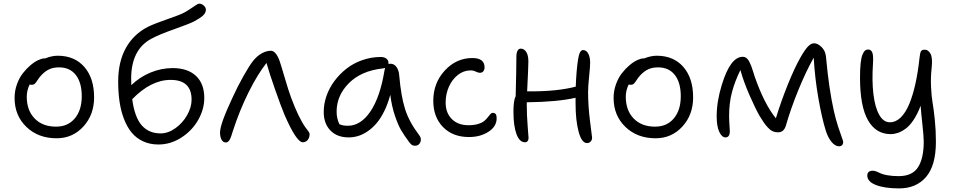

<svg xmlns="http://www.w3.org/2000/svg" viewBox="-20 -774 5241 1055"><path d="M291 -14.2Q189.9 -14.2 125 -76.7Q60.1 -139.2 60.1 -235.8Q60.1 -274.4 72.8 -310.1Q85.4 -345.7 105 -370.8Q124.5 -396 147.2 -415.3Q169.9 -434.6 190.2 -443.8Q210.4 -453.1 224.1 -453.1H228Q264.6 -467.8 296.9 -467.8Q389.6 -467.8 443.4 -406.2Q497.1 -344.7 497.1 -238.8Q497.1 -143.1 438 -78.6Q378.9 -14.2 291 -14.2ZM127 -243.2Q127 -167.5 170.4 -122.8Q213.9 -78.1 288.1 -78.1Q353 -78.1 391.1 -123.5Q429.2 -168.9 429.2 -245.1Q429.2 -320.3 396.5 -362.1Q363.8 -403.8 305.2 -403.8Q273.4 -403.8 252 -394Q230.5 -384.3 210 -363.8Q197.8 -351.6 188 -336.2Q178.2 -320.8 171.9 -314.5Q165.5 -308.1 153.8 -308.1Q146 -308.1 143.1 -310.1Q127 -276.9 127 -243.2Z M850.6 20Q803.7 20 766.4 2.7Q729 -14.6 703.6 -45.4Q678.2 -76.2 661.4 -119.9Q644.5 -163.6 637 -214.8Q629.4 -266.1 629.4 -326.2Q629.4 -434.1 671.6 -510.3Q713.9 -586.4 793.5 -627Q830.1 -644.5 901.4 -669.2Q972.7 -693.8 992.7 -705.1Q1008.3 -713.4 1026.9 -726.1Q1045.4 -738.8 1057.1 -746.3Q1068.8 -753.9 1074.7 -753.9Q1088.4 -753.9 1099.9 -743.4Q1111.3 -732.9 1111.3 -720.2Q1111.3 -703.1 1095 -688.2Q1078.6 -673.3 1045.4 -655.8Q1022 -643.6 936.5 -613.3Q851.1 -583 809.6 -560.1Q700.7 -500 700.7 -341.8Q700.7 -317.4 701.7 -306.2Q748 -351.1 807.4 -375.5Q866.7 -399.9 928.7 -399.9Q1011.2 -399.9 1056.9 -356.9Q1102.5 -314 1102.5 -235.8Q1102.5 -173.3 1068.6 -114.3Q1034.7 -55.2 975.8 -17.6Q917 20 850.6 20ZM917.5 -335Q809.6 -335 706.5 -229Q719.7 -130.4 758.5 -85.7Q797.4 -41 862.8 -41Q903.8 -41 943.8 -69.6Q983.9 -98.1 1008.3 -141.4Q1032.7 -184.6 1032.7 -226.1Q1032.7 -335 917.5 -335Z M1221.2 8.8Q1205.6 8.8 1197.3 -6.6Q1189 -22 1189 -45.9Q1189 -91.3 1255.4 -232.9Q1284.2 -296.4 1317.4 -355.5Q1350.6 -414.6 1371.1 -439.9Q1392.6 -466.8 1418.5 -481Q1444.3 -495.1 1468.3 -495.1Q1494.6 -495.1 1515.1 -442.9Q1522.9 -420.9 1544.2 -348.1Q1565.4 -275.4 1579.1 -238.8Q1620.1 -128.4 1658.2 -74.2Q1661.6 -69.8 1667.2 -62.5Q1672.9 -55.2 1675 -52Q1677.2 -48.8 1679.2 -44.7Q1681.2 -40.5 1681.2 -37.1Q1681.2 -17.1 1670.4 -4.6Q1659.7 7.8 1644 7.8Q1608.9 7.8 1543 -144Q1523.9 -189.9 1492.2 -280.3Q1460.4 -370.6 1444.3 -428.2Q1394.5 -364.7 1345.5 -266.1Q1296.4 -167.5 1259.3 -53.2Q1258.3 -50.3 1256.1 -43.2Q1253.9 -36.1 1252.9 -33Q1252 -29.8 1249.8 -23.7Q1247.6 -17.6 1246.1 -14.6Q1244.6 -11.7 1242.4 -7.1Q1240.2 -2.4 1238 -0.2Q1235.8 2 1233.2 4.4Q1230.5 6.8 1227.5 7.8Q1224.6 8.8 1221.2 8.8Z M1896 -19Q1832.5 -19 1795.7 -56.9Q1758.8 -94.7 1758.8 -159.2Q1758.8 -202.6 1773.9 -246.6Q1789.1 -290.5 1817.4 -328.6Q1845.7 -366.7 1883.5 -396.5Q1921.4 -426.3 1970.7 -443.6Q2020 -460.9 2072.8 -460.9Q2091.3 -460.9 2103 -451.9Q2114.7 -442.9 2114.7 -426.8V-421.9Q2120.6 -423.8 2126 -423.8Q2145.5 -423.8 2158.7 -405.8Q2171.9 -387.7 2173.8 -357.9Q2183.6 -245.1 2205.8 -174.6Q2228 -104 2283.7 -30.8Q2297.9 -12.7 2289.8 7.1Q2281.7 26.9 2260.7 26.9Q2249.5 26.9 2242.7 22Q2235.8 17.1 2227.5 5.9Q2200.2 -31.2 2183.8 -59.1Q2167.5 -86.9 2150.1 -137.9Q2132.8 -189 2124.5 -252.9Q2111.3 -203.6 2091.6 -163.6Q2071.8 -123.5 2049.1 -96.9Q2026.4 -70.3 2000.2 -52.5Q1974.1 -34.7 1948.2 -26.9Q1922.4 -19 1896 -19ZM1829.6 -160.2Q1829.6 -124 1844.7 -91.8Q1861.8 -83 1891.6 -83Q1962.4 -83 2015.6 -161.9Q2068.8 -240.7 2092.8 -387.2Q2094.7 -397 2096.7 -400.9Q2094.7 -400.4 2082.5 -397.9Q1964.4 -384.8 1897 -316.9Q1829.6 -249 1829.6 -160.2Z M2556.6 -21Q2467.8 -21 2414.3 -75.9Q2360.8 -130.9 2360.8 -220.2Q2360.8 -317.9 2424.1 -386.5Q2487.3 -455.1 2575.7 -455.1Q2642.6 -455.1 2642.6 -403.8Q2642.6 -390.6 2635.7 -382.3Q2628.9 -374 2616.7 -374Q2607.4 -374 2594.2 -380.6Q2581.1 -387.2 2565.9 -387.2Q2527.3 -387.2 2495.6 -362.1Q2463.9 -336.9 2446.3 -296.6Q2428.7 -256.3 2428.7 -210.9Q2428.7 -153.3 2462.9 -119.6Q2497.1 -85.9 2554.7 -85.9Q2585.4 -85.9 2607.9 -93Q2630.4 -100.1 2641.8 -110.1Q2653.3 -120.1 2660.6 -129.9Q2668 -139.6 2674.3 -146.7Q2680.7 -153.8 2688 -153.8Q2698.7 -153.8 2703.9 -147Q2709 -140.1 2709 -124Q2709 -79.1 2664.1 -50Q2619.1 -21 2556.6 -21Z M2865.2 7.8Q2834.5 7.8 2817.9 -37.1Q2801.3 -82 2801.3 -160.2Q2801.3 -222.2 2813.5 -246.1Q2817.4 -392.6 2817.4 -461.9Q2817.4 -482.9 2823.7 -494.9Q2830.1 -506.8 2841.3 -506.8Q2859.4 -506.8 2871.3 -489Q2883.3 -471.2 2883.3 -436Q2883.3 -407.7 2876.5 -272H2898.4Q3043.9 -272 3143.6 -297.9Q3147 -387.2 3156.2 -446.8Q3164.1 -499 3183.6 -499Q3202.1 -499 3212.4 -479.2Q3222.7 -459.5 3222.7 -429.2Q3222.7 -406.7 3217 -352.8Q3211.4 -298.8 3211.4 -268.1Q3211.4 -191.9 3222.4 -105.2Q3233.4 -18.6 3233.4 -18.1Q3233.4 -4.4 3225.3 3.9Q3217.3 12.2 3205.6 12.2Q3176.3 12.2 3159.4 -50Q3142.6 -112.3 3142.6 -207V-236.8Q3043.5 -213.9 2874.5 -211.9V-194.8Q2874.5 -143.1 2879.4 -81.1Q2884.3 -19 2884.3 -16.1Q2884.3 -5.4 2879.2 1.2Q2874 7.8 2865.2 7.8Z M3582.5 -14.2Q3481.4 -14.2 3416.5 -76.7Q3351.6 -139.2 3351.6 -235.8Q3351.6 -274.4 3364.3 -310.1Q3377 -345.7 3396.5 -370.8Q3416 -396 3438.7 -415.3Q3461.4 -434.6 3481.7 -443.8Q3502 -453.1 3515.6 -453.1H3519.5Q3556.2 -467.8 3588.4 -467.8Q3681.2 -467.8 3734.9 -406.2Q3788.6 -344.7 3788.6 -238.8Q3788.6 -143.1 3729.5 -78.6Q3670.4 -14.2 3582.5 -14.2ZM3418.5 -243.2Q3418.5 -167.5 3461.9 -122.8Q3505.4 -78.1 3579.6 -78.1Q3644.5 -78.1 3682.6 -123.5Q3720.7 -168.9 3720.7 -245.1Q3720.7 -320.3 3688 -362.1Q3655.3 -403.8 3596.7 -403.8Q3564.9 -403.8 3543.5 -394Q3522 -384.3 3501.5 -363.8Q3489.3 -351.6 3479.5 -336.2Q3469.7 -320.8 3463.4 -314.5Q3457 -308.1 3445.3 -308.1Q3437.5 -308.1 3434.6 -310.1Q3418.5 -276.9 3418.5 -243.2Z M3966.3 -19Q3946.8 -19 3932.4 -49.1Q3918 -79.1 3918 -134.8Q3918 -216.8 3946.3 -308.1Q3993.2 -461.9 4061 -461.9Q4072.3 -461.9 4081.3 -455.3Q4090.3 -448.7 4097.2 -435.1Q4104 -421.4 4108.2 -410.6Q4112.3 -399.9 4118.4 -380.1Q4124.5 -360.4 4127 -353Q4179.2 -203.1 4243.2 -124Q4271.5 -216.8 4309.3 -310.5Q4347.2 -404.3 4379.9 -460.9Q4402.8 -501 4419.7 -518.6Q4436.5 -536.1 4453.1 -536.1Q4471.2 -536.1 4489.3 -520Q4502.4 -508.8 4510.3 -493.2Q4518.1 -477.5 4520 -448.2Q4535.2 -283.2 4562 -164.1Q4571.8 -119.6 4585 -79.3Q4598.1 -39.1 4605.7 -18.8Q4613.3 1.5 4613.3 5.9Q4613.3 16.6 4607.4 23.2Q4601.6 29.8 4590.3 29.8Q4569.3 29.8 4549.8 6.6Q4530.3 -16.6 4518.1 -54.2Q4496.1 -124 4476.8 -234.4Q4457.5 -344.7 4451.2 -457Q4407.2 -378.9 4366 -277.3Q4324.7 -175.8 4298.3 -84Q4287.6 -46.9 4254.9 -46.9Q4238.8 -46.9 4225.1 -53.2Q4211.4 -59.6 4198.5 -74Q4185.5 -88.4 4177 -100.8Q4168.5 -113.3 4154.3 -136.2Q4132.8 -172.9 4099.6 -248.3Q4066.4 -323.7 4048.3 -389.2Q4017.6 -326.2 4002 -267.3Q3986.3 -208.5 3986.3 -137.2Q3986.3 -114.7 3988.3 -86.2Q3990.2 -57.6 3990.2 -53.2Q3990.2 -19 3966.3 -19Z M4920.9 261.2Q4841.3 261.2 4793.5 242.7Q4745.6 224.1 4745.6 190.9Q4745.6 164.1 4775.9 164.1Q4785.2 164.1 4796.9 168.7Q4808.6 173.3 4820.1 179Q4831.5 184.6 4857.7 189.2Q4883.8 193.8 4918.5 193.8Q4993.2 193.8 5024.4 144.8Q5055.7 95.7 5055.7 4.9Q5055.7 -24.9 5048.6 -88.6Q5041.5 -152.3 5038.6 -192.9Q5021.5 -147.5 5000 -115.2Q4978.5 -83 4956.3 -66.9Q4934.1 -50.8 4914.1 -43.9Q4894 -37.1 4873.5 -37.1Q4793 -37.1 4749.3 -113.5Q4705.6 -189.9 4705.6 -348.1Q4705.6 -395 4709 -426.3Q4712.4 -457.5 4719 -473.6Q4725.6 -489.7 4732.9 -495.8Q4740.2 -502 4750.5 -502Q4766.1 -502 4772.9 -485.8Q4779.8 -469.7 4776.9 -425.8Q4770.5 -329.1 4779.3 -256.3Q4788.1 -183.6 4811.3 -142.8Q4834.5 -102.1 4869.6 -102.1Q4902.3 -102.1 4929.7 -128.9Q4957 -155.8 4976.8 -204.1Q4996.6 -252.4 5010.5 -315.9Q5024.4 -379.4 5032.7 -457Q5035.6 -484.9 5041 -492.9Q5046.4 -501 5061.5 -501Q5080.6 -501 5092.8 -478.8Q5105 -456.5 5099.6 -404.8Q5093.3 -350.1 5095.9 -295.9Q5098.6 -241.7 5104.5 -208.5Q5110.4 -175.3 5116.5 -116.7Q5122.6 -58.1 5122.6 4.9Q5122.6 135.7 5068.4 198.5Q5014.2 261.2 4920.9 261.2Z"/></svg>

Font: Shantell Sans Irregular
Style: Regular
Weight: 300
Designer: Stephen Nixon, Anya Danilova, Shantell Martin
Foundry: Arrow Type
Version: Version 1.006;[9816181b4]